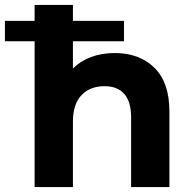

<svg xmlns="http://www.w3.org/2000/svg" viewBox="-66 -762 771 782"><path d="M-46 -677H75V-742H231V-677H439V-594H231V-483Q262 -514 305.5 -530Q349 -546 401 -546Q502 -546 563 -486Q624 -426 624 -308V0H468V-284Q468 -348 440 -379.5Q412 -411 360 -411Q301 -411 266 -374.5Q231 -338 231 -266V0H75V-594H-46Z"/></svg>

Font: Chess Sans
Style: Bold
Weight: 700
Designer: Wolf Bōese
Foundry: Wolf Bōese
Version: Version 7.223